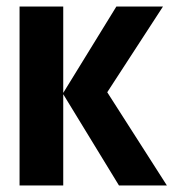

<svg xmlns="http://www.w3.org/2000/svg" viewBox="-20 -569 540 589"><path d="M40 0V-549H174V-284L337 -549H480L309 -286L492 0H345L174 -280V0Z"/></svg>

Font: Noto Sans Mono Condensed Extra
Style: Regular
Weight: 800
Width: 3
Designer: Monotype Design Team
Foundry: Monotype Imaging Inc.
Version: Version 1.900